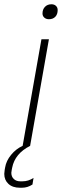

<svg xmlns="http://www.w3.org/2000/svg" viewBox="-45 -683 311 899"><path d="M154 -620Q154 -639 165.5 -651Q177 -663 196 -663Q209 -663 217 -655.5Q225 -648 225 -636Q225 -616 214 -604.5Q203 -593 184 -593Q171 -593 162.5 -600.5Q154 -608 154 -620ZM149 -499H184L96 0H61ZM-25 131Q-25 126 -23 112L-21 101Q-16 70 7 42Q30 14 61 0H96Q25 36 12 102L10 112Q8 122 8 126Q8 144 19.5 155Q31 166 50 166H60Q88 166 112 150L107 181Q84 196 58 196H48Q14 196 -5.5 178Q-25 160 -25 131Z"/></svg>

Font: Bai Jamjuree ExtraLight
Style: Italic
Weight: 275
Italic angle: -10°
Version: Version 1.000; ttfautohint (v1.6)